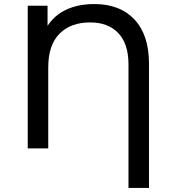

<svg xmlns="http://www.w3.org/2000/svg" viewBox="-20 -728 850 942"><path d="M422.1 -618Q326.9 -618 271.8 -562.5Q216.7 -507 216.7 -396.7V0H116.1V-700H213.3V-529.1L184.7 -545Q216.7 -628.6 282.1 -668.4Q347.6 -708.1 442.9 -708.1Q568.9 -708.1 639.9 -632.2Q711 -556.3 711 -415.1V194H610.4V-411.6Q610.4 -513.1 560.4 -565.6Q510.4 -618 422.1 -618Z"/></svg>

Font: iiserrat Thin
Style: Regular
Weight: 100
Designer: Akira Ohta
Foundry: Akira Ohta
Version: Version 1.200;Glyphs 3.3.1 (3343)